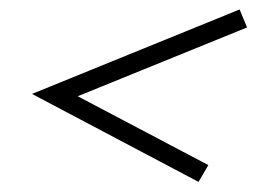

<svg xmlns="http://www.w3.org/2000/svg" viewBox="-20 -480 534 396"><path d="M389.5 -104.8 46 -286.3 474.2 -460.5 489.5 -423.4 140.3 -281.5 409.7 -139.5Z"/></svg>

Font: Playfair 12pt Light
Style: Italic
Weight: 300
Italic angle: -15.6°
Designer: Claus Eggers Sørensen
Foundry: Claus Eggers Sørensen
Version: Version 2.000;gftools[0.9.28]